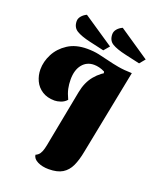

<svg xmlns="http://www.w3.org/2000/svg" viewBox="-164 -984 905 1103"><g transform="rotate(20 289.0 -432.5)"><path d="M269 22Q230 22 201.5 8Q173 -6 170 -30Q186 -37 194.5 -49.5Q203 -62 208.5 -83Q214 -104 220 -139L280 -452Q292 -516 327 -558Q362 -600 413.5 -624Q465 -648 530 -660L428 -143Q418 -89 401 -52.5Q384 -16 353 3Q322 22 269 22ZM166 -360Q121 -360 90 -380Q59 -400 44 -432.5Q29 -465 29 -501Q29 -549 53 -595.5Q77 -642 124.5 -673Q172 -704 242 -704Q281 -704 314 -697Q347 -690 378 -682Q409 -674 445.5 -667.5Q482 -661 530 -660L379 -604L377 -614Q359 -623 342.5 -627Q326 -631 311 -631Q266 -631 239 -597.5Q212 -564 212 -506Q212 -477 217.5 -451Q223 -425 239 -391Q224 -374 203 -367Q182 -360 166 -360ZM550 -727 461 -747Q403 -760 375.5 -777Q348 -794 348 -832Q348 -849 360 -863.5Q372 -878 392 -887L578 -761ZM331 -727 243 -747Q186 -760 158 -777.5Q130 -795 130 -833Q130 -849 142 -863.5Q154 -878 173 -887L360 -761Z"/></g></svg>

Font: Sansita Swashed Light ExtraBold
Style: Regular
Weight: 800
Version: Version 1.003